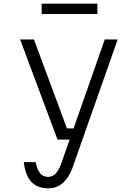

<svg xmlns="http://www.w3.org/2000/svg" viewBox="-20 -807 740 1041"><path d="M89 -593H164L343 -111H399L380 -50H292ZM618 -593 373 103Q353 157 320 185.5Q287 214 243 214Q182 214 149.5 178.5Q117 143 109 72H173Q182 113 197.5 132.5Q213 152 241 152Q264 152 280.5 135.5Q297 119 311 83L548 -593ZM206 -731V-787H508V-731Z"/></svg>

Font: Martian Mono SemiExpanded ExtraLight
Style: Regular
Weight: 250
Monospace: yes
Version: Version 0.930